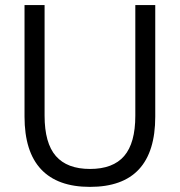

<svg xmlns="http://www.w3.org/2000/svg" viewBox="-20 -725 706 754"><path d="M333.2 8.9Q206.1 8.9 141.2 -60.3Q76.3 -129.6 76.3 -267V-705H155.1V-270.7Q155.1 -163.1 199.3 -112.3Q243.6 -61.5 333.5 -61.5Q423.8 -61.5 467.6 -112.3Q511.4 -163.1 511.4 -270.7V-705H589.7V-267Q589.7 -129.3 525.7 -60.2Q461.8 8.9 333.2 8.9Z"/></svg>

Font: Nunito Sans 12pt ExtraLight SemiCondensed
Style: Regular
Weight: 200
Width: 4
Version: Version 3.101;gftools[0.9.27]